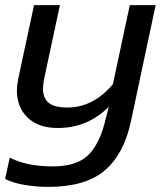

<svg xmlns="http://www.w3.org/2000/svg" viewBox="-21 -500 628 750"><path d="M-1 199 17 116Q85 150 184 150Q274 150 318.5 110.5Q363 71 386 -13L404 -83Q321 0 205 0Q129 0 87 -40.5Q45 -81 45 -146Q45 -164 50 -191L112 -480H213L152 -195Q147 -170 147 -154Q147 -116 169.5 -98Q192 -80 242 -80Q343 -80 420 -171L486 -480H587L490 -24Q463 102 388 166Q313 230 167 230Q118 230 73 222Q28 214 -1 199Z"/></svg>

Font: Prompt
Style: Italic
Weight: 400
Italic angle: -12°
Designer: Katatrad Team
Foundry: CadsonDemak
Version: Version 1.001